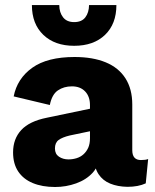

<svg xmlns="http://www.w3.org/2000/svg" viewBox="-20 -738 619 768"><path d="M339.9 -317.4Q339.9 -352 320.5 -372.3Q301 -392.6 267.7 -392.6Q235.4 -392.6 211.6 -376.4Q187.7 -360.2 179.3 -318L34.7 -352.4Q48.8 -423.9 109.1 -467Q169.3 -510 278.3 -510Q351 -510 402.8 -488.7Q454.5 -467.4 481.8 -424.7Q509.1 -381.9 509.1 -320V-137.1Q509.1 -97.8 543.8 -97.8Q562.5 -97.8 572.6 -101.8L563 -4.6Q533.1 9.3 489.6 9.3Q450.7 8.6 421 -3.5Q391.3 -15.6 374.3 -41.1Q357.4 -66.6 356.7 -105.5V-112.1L376 -119.2Q376.8 -75.8 351.1 -47.5Q325.4 -19.2 284.8 -4.6Q244.2 10 200.3 10Q148.8 10 110.9 -5.8Q73.1 -21.6 52.7 -52.3Q32.3 -83 32.3 -128.4Q32.3 -182.4 64.9 -217.7Q97.4 -253.1 167.4 -267.1L355.9 -306.4L355.3 -216.2L258.7 -196Q229.4 -188.9 214.6 -178.1Q199.8 -167.3 199.8 -144.2Q199.8 -122 215.9 -111.2Q232.1 -100.4 253.8 -100.4Q270.6 -100.4 286.5 -105.3Q302.3 -110.2 314 -120.8Q325.8 -131.4 332.9 -147Q339.9 -162.6 339.9 -185.4ZM445.6 -717.8Q445.6 -642.2 400.1 -598.5Q354.6 -554.8 276.6 -554.8Q199.2 -554.8 153.4 -598.5Q107.6 -642.2 107.6 -717.8H217Q217.4 -687.6 232.4 -668.6Q247.4 -649.6 276.6 -649.6Q306.8 -649.6 321.3 -668.6Q335.8 -687.6 336.2 -717.8Z"/></svg>

Font: Work Sans
Style: Regular
Weight: 400
Designer: Wei Huang
Foundry: Wei Huang
Version: Version 2.006; ttfautohint (v1.8.1.43-b0c9)